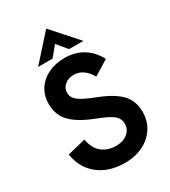

<svg xmlns="http://www.w3.org/2000/svg" viewBox="-222 -1029 1019 1150"><g transform="rotate(-30 287.5 -453.5)"><path d="M28 -199 154 -230Q164 -167 203 -134.5Q242 -102 302 -102Q349 -102 380 -126.5Q411 -151 411 -192Q411 -230 379.5 -253.5Q348 -277 274 -305Q171 -345 123 -394.5Q75 -444 75 -521Q75 -577 102.5 -620.5Q130 -664 180 -688.5Q230 -713 295 -713Q365 -713 419.5 -680Q474 -647 507 -584L404 -521Q360 -598 291 -598Q254 -598 229 -577Q204 -556 204 -524Q204 -490 234.5 -466.5Q265 -443 341 -414Q443 -375 491 -326.5Q539 -278 539 -200Q539 -138 508.5 -90Q478 -42 423 -14.5Q368 13 297 13Q186 13 114.5 -44Q43 -101 28 -199ZM288 -920 444 -745H345L288 -814L231 -745H131Z"/></g></svg>

Font: Hanken Grotesk
Style: Bold
Weight: 700
Designer: Alfredo Marco Pradil
Foundry: Hanken Design Co.
Version: Version 3.014